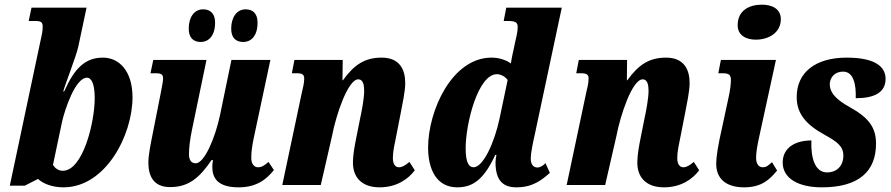

<svg xmlns="http://www.w3.org/2000/svg" viewBox="-20 -793 3820 823"><path d="M252 10C433 10 548 -214 548 -376C548 -487 492 -546 421 -546C345 -546 299 -500 255 -401H251C260 -434 308 -555 316 -595L351 -760H115L103 -703H133C156 -703 163 -697 163 -679C163 -656 159 -643 151 -606L22 3H86L143 -26C164 -6 204 10 252 10ZM249 -61C230 -61 216 -72 207 -86L246 -271C257 -320 302 -460 353 -460C371 -460 386 -436 386 -372C386 -270 336 -61 249 -61Z M1023 -613C1052 -613 1084 -634 1084 -696C1084 -735 1064 -753 1033 -753C995 -753 971 -719 971 -670C971 -631 991 -613 1023 -613ZM841 -613C869 -613 902 -634 902 -696C902 -735 881 -753 851 -753C812 -753 789 -719 789 -670C789 -631 809 -613 841 -613ZM1003 10C1083 10 1124 -27 1154 -64L1131 -99C1114 -84 1102 -76 1086 -76C1069 -76 1057 -91 1057 -116C1057 -146 1062 -174 1068 -203L1139 -536H972L923 -299C902 -201 856 -93 819 -93C799 -93 790 -108 790 -133C790 -159 795 -200 803 -237L865 -536H637L625 -479H647C671 -479 679 -474 679 -457C679 -441 674 -423 668 -389L633 -212C626 -176 616 -130 616 -95C616 -39 638 9 709 9C789 9 835 -31 887 -107H893C891 -98 890 -87 890 -78C890 -30 913 10 1003 10Z M1607 10C1682 10 1731 -27 1758 -63L1735 -99C1717 -84 1704 -76 1690 -76C1674 -76 1664 -90 1664 -116C1664 -143 1671 -174 1679 -213L1698 -310C1705 -348 1717 -401 1717 -437C1717 -495 1693 -546 1616 -546C1545 -546 1499 -517 1450 -449H1448L1449 -536H1242L1231 -479H1253C1277 -479 1284 -472 1284 -456C1284 -436 1278 -414 1274 -397L1190 0H1355L1403 -209C1420 -299 1471 -453 1516 -453C1537 -453 1541 -427 1541 -404C1541 -370 1530 -314 1524 -287L1508 -207C1499 -162 1494 -133 1493 -103C1490 -33 1531 10 1607 10Z M1940 10C2009 10 2055 -26 2103 -129H2108C2106 -120 2104 -106 2104 -97C2104 -15 2140 10 2194 10C2264 10 2303 -22 2337 -52L2318 -94C2312 -86 2297 -75 2284 -75C2267 -75 2255 -87 2255 -114C2255 -136 2264 -180 2272 -215L2388 -760H2150L2139 -703H2160C2191 -703 2199 -695 2199 -678C2199 -659 2195 -641 2190 -621L2182 -583C2179 -571 2172 -538 2170 -521C2149 -536 2119 -546 2087 -546C1917 -546 1815 -318 1815 -160C1815 -69 1850 10 1940 10ZM2010 -76C1990 -76 1976 -96 1976 -157C1976 -264 2029 -475 2110 -475C2125 -475 2145 -466 2156 -450L2122 -288C2100 -182 2051 -76 2010 -76Z M2826 10C2901 10 2950 -27 2977 -63L2954 -99C2936 -84 2923 -76 2909 -76C2893 -76 2883 -90 2883 -116C2883 -143 2890 -174 2898 -213L2917 -310C2924 -348 2936 -401 2936 -437C2936 -495 2912 -546 2835 -546C2764 -546 2718 -517 2669 -449H2667L2668 -536H2461L2450 -479H2472C2496 -479 2503 -472 2503 -456C2503 -436 2497 -414 2493 -397L2409 0H2574L2622 -209C2639 -299 2690 -453 2735 -453C2756 -453 2760 -427 2760 -404C2760 -370 2749 -314 2743 -287L2727 -207C2718 -162 2713 -133 2712 -103C2709 -33 2750 10 2826 10Z M3220 -623C3274 -623 3327 -652 3327 -711C3327 -756 3288 -773 3246 -773C3194 -773 3142 -750 3142 -685C3142 -642 3177 -623 3220 -623ZM3170 10C3247 10 3281 -26 3311 -62L3289 -98C3273 -83 3265 -76 3249 -76C3232 -76 3221 -91 3221 -116C3221 -142 3226 -168 3235 -210L3306 -536H3070L3059 -479H3077C3105 -479 3113 -472 3113 -450C3113 -435 3110 -405 3102 -371L3076 -250C3057 -167 3050 -120 3050 -91C3050 -26 3093 10 3170 10Z M3503 10C3662 10 3735 -59 3735 -177C3735 -244 3707 -287 3622 -334C3568 -364 3534 -395 3537 -437C3540 -463 3559 -486 3594 -486C3641 -486 3650 -425 3648 -372C3727 -372 3776 -396 3776 -455C3776 -504 3736 -546 3609 -546C3476 -546 3395 -483 3395 -377C3395 -304 3437 -258 3515 -215C3567 -186 3595 -167 3595 -126C3595 -82 3567 -54 3525 -54C3472 -54 3455 -119 3458 -191C3393 -191 3335 -163 3335 -96C3335 -29 3401 10 3503 10Z"/></svg>

Font: Noto Serif ExtraCondensed Black
Style: Italic
Weight: 900
Width: 2
Italic angle: -12°
Designer: Monotype Design Team
Foundry: Monotype Imaging Inc.
Version: Version 2.014